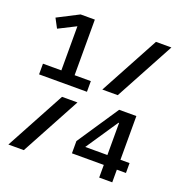

<svg xmlns="http://www.w3.org/2000/svg" viewBox="-127 -805 854 912"><g transform="rotate(20 300.0 -349.0)"><path d="M474 0V-64H313V-126L453 -335H540V-114H586V-64H540V0ZM362 -114H474V-276H471ZM345 -398 507 -698H585L423 -398ZM15 0 177 -300H255L93 0ZM38 -363V-417H131V-640L44 -596L19 -643L126 -698H198V-417H280V-363Z"/></g></svg>

Font: IBM Plex Mono Text
Style: Regular
Weight: 450
Designer: Mike Abbink, Paul van der Laan, Pieter van Rosmalen
Foundry: Bold Monday
Version: Version 2.000